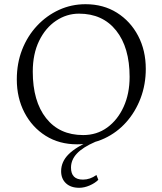

<svg xmlns="http://www.w3.org/2000/svg" viewBox="-20 -675 773 914"><path d="M347 12Q262 12 197.5 -28.5Q133 -69 96.5 -139Q60 -209 60 -297Q60 -374 85.5 -439Q111 -504 156.5 -552.5Q202 -601 261 -628Q320 -655 387 -655Q472 -655 536.5 -614.5Q601 -574 637.5 -504.5Q674 -435 674 -347Q674 -273 649.5 -208Q625 -143 581 -93.5Q537 -44 477 -16Q417 12 347 12ZM376 -32Q441 -32 490.5 -68Q540 -104 568.5 -166.5Q597 -229 597 -309Q597 -449 533 -529.5Q469 -610 356 -610Q297 -610 246.5 -576Q196 -542 166 -480Q136 -418 136 -334Q136 -193 199.5 -112.5Q263 -32 376 -32ZM357 219Q317 219 294 197.5Q271 176 271 140Q271 95 306.5 59.5Q342 24 420 -10L434 0Q374 26 346 56Q318 86 318 123Q318 180 375 180Q409 180 439 158L448 181Q432 197 406.5 208Q381 219 357 219Z"/></svg>

Font: Petrona Light
Style: Regular
Weight: 300
Designer: Ringo R. Seeber
Foundry: Ringo R. Seeber
Version: Version 2.001; ttfautohint (v1.8.3)